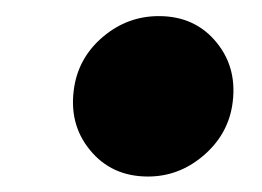

<svg xmlns="http://www.w3.org/2000/svg" viewBox="-20 -554 330 242"><path d="M166.5 -331.5Q120.6 -331.5 93.3 -365Q65.9 -398.4 73.7 -445.3Q80.1 -482.9 110.6 -508.3Q141.1 -533.7 180.2 -533.7Q226.1 -533.7 253.2 -500.2Q280.3 -466.8 272.5 -419.9Q266.1 -382.8 235.6 -357.2Q205.1 -331.5 166.5 -331.5Z"/></svg>

Font: Inter 28pt Black
Style: Italic
Weight: 900
Italic angle: -9.3988°
Designer: Rasmus Andersson
Foundry: rsms
Version: Version 4.001;git-66647c0bb